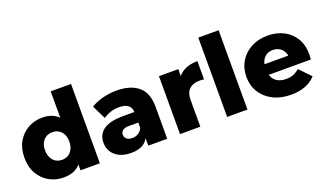

<svg xmlns="http://www.w3.org/2000/svg" viewBox="-72 -1210 2866 1688"><g transform="rotate(-20 1361.0 -366.5)"><path d="M297 9Q223 9 162.5 -25.5Q102 -60 66 -122.5Q30 -185 30 -272Q30 -358 66 -420.5Q102 -483 162.5 -517Q223 -551 297 -551Q367 -551 415.5 -521Q464 -491 489 -429Q514 -367 514 -272Q514 -175 490 -113Q466 -51 418 -21Q370 9 297 9ZM337 -142Q369 -142 394.5 -157Q420 -172 435 -201.5Q450 -231 450 -272Q450 -313 435 -341.5Q420 -370 394.5 -385Q369 -400 337 -400Q304 -400 278.5 -385Q253 -370 238 -341.5Q223 -313 223 -272Q223 -231 238 -201.5Q253 -172 278.5 -157Q304 -142 337 -142ZM456 0V-93L457 -272L447 -451V-742H637V0Z M1090 0V-101L1077 -126V-312Q1077 -357 1049.5 -381.5Q1022 -406 962 -406Q923 -406 883 -393.5Q843 -381 815 -359L751 -488Q797 -518 861.5 -534.5Q926 -551 990 -551Q1122 -551 1194.5 -490.5Q1267 -430 1267 -301V0ZM930 9Q865 9 820 -13Q775 -35 751.5 -73Q728 -111 728 -158Q728 -208 753.5 -244.5Q779 -281 832 -300.5Q885 -320 969 -320H1097V-221H995Q949 -221 930.5 -206Q912 -191 912 -166Q912 -141 931 -126Q950 -111 983 -111Q1014 -111 1039.5 -126.5Q1065 -142 1077 -174L1103 -104Q1088 -48 1044.5 -19.5Q1001 9 930 9Z M1387 0V-542H1568V-384L1541 -429Q1565 -490 1619 -520.5Q1673 -551 1750 -551V-380Q1737 -382 1727.5 -382.5Q1718 -383 1707 -383Q1649 -383 1613 -351.5Q1577 -320 1577 -249V0Z M1828 0V-742H2018V0Z M2425 9Q2329 9 2257.5 -27.5Q2186 -64 2146.5 -127.5Q2107 -191 2107 -272Q2107 -353 2145.5 -416.5Q2184 -480 2252 -515.5Q2320 -551 2405 -551Q2485 -551 2551 -518.5Q2617 -486 2656 -423Q2695 -360 2695 -270Q2695 -260 2694 -247Q2693 -234 2692 -223H2263V-323H2591L2519 -295Q2520 -332 2505.5 -359Q2491 -386 2465.5 -401Q2440 -416 2406 -416Q2372 -416 2346.5 -401Q2321 -386 2307 -358.5Q2293 -331 2293 -294V-265Q2293 -225 2309.5 -196Q2326 -167 2357 -151.5Q2388 -136 2431 -136Q2471 -136 2499.5 -147.5Q2528 -159 2556 -183L2656 -79Q2617 -36 2560 -13.5Q2503 9 2425 9Z"/></g></svg>

Font: Montserrat Thin ExtraBold
Style: Regular
Weight: 800
Version: Version 9.000